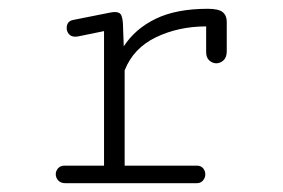

<svg xmlns="http://www.w3.org/2000/svg" viewBox="-20 -417 645 437"><path d="M129.4 0Q118.2 0 112.5 -6.3Q106.9 -12.7 106.9 -20.5Q106.9 -27.8 112.1 -33.9Q117.2 -40 127.4 -40H216.8V-346.2L157.2 -334Q155.3 -333.5 151.4 -333.5Q141.6 -333.5 136.7 -339.6Q131.8 -345.7 131.8 -353Q131.8 -368.7 146.5 -371.6L230 -388.2Q236.8 -389.6 241.2 -389.6Q252.9 -389.6 256.1 -382.1Q259.3 -374.5 259.8 -362.3L261.7 -311.5Q287.6 -351.6 334.5 -374.3Q381.3 -397 453.1 -397Q477.5 -397 486.8 -389.4Q496.1 -381.8 496.1 -367.7V-300.3Q496.1 -286.6 488.8 -279.8Q481.4 -272.9 472.2 -272.9Q463.9 -272.9 456.5 -279.3Q449.2 -285.6 449.2 -298.3V-356.9Q386.7 -356.9 335.2 -332.3Q283.7 -307.6 263.7 -256.8V-40H427.7Q437.5 -40 442.4 -33.9Q447.3 -27.8 447.3 -20Q447.3 -12.7 442.1 -6.3Q437 0 427.2 0Z"/></svg>

Font: Cutive Mono
Style: Regular
Weight: 400
Designer: Vernon Adams
Foundry: Vernon Adams
Version: Version 1.110; ttfautohint (v1.8.4.7-5d5b)